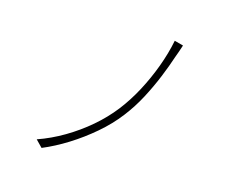

<svg xmlns="http://www.w3.org/2000/svg" viewBox="-101 -865 1202 1006"><g transform="rotate(15 500.0 -361.5)"><path d="M777 -710Q772 -695 765.5 -675.5Q759 -656 753 -641Q736 -589 710.5 -526.5Q685 -464 651.5 -400.5Q618 -337 574 -280Q528 -220 465.5 -166.5Q403 -113 335 -70.5Q267 -28 200 0L164 -37Q236 -62 305.5 -103Q375 -144 435 -195.5Q495 -247 541 -306Q586 -364 623 -433.5Q660 -503 687.5 -577.5Q715 -652 729 -723Z"/></g></svg>

Font: Noto Sans SC ExtraLight
Style: Regular
Weight: 250
Designer: Ryoko NISHIZUKA 西塚涼子 (kana, bopomofo & ideographs); Paul D. Hunt (Latin, Greek & Cyrillic); Sandoll Communications 산돌커뮤니
Foundry: Adobe
Version: Version 2.004-H2;hotconv 1.0.118;makeotfexe 2.5.65603